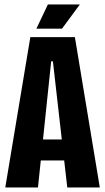

<svg xmlns="http://www.w3.org/2000/svg" viewBox="-20 -823 461 843"><path d="M113.2 -660H308.8L418.2 0H275.3L212.3 -553.7H204.7L146.7 0H3.2ZM98.8 -210.7H316.8V-118.5H98.8ZM139.8 -697.2 190.2 -803.3H330.5L252.3 -697.2Z"/></svg>

Font: Bricolage Grotesque 96pt Condensed ExBd
Style: Regular
Weight: 800
Width: 3
Designer: Mathieu Triay
Foundry: Atelier Triay
Version: Version 1.001;Glyphs 3.2 (3207)